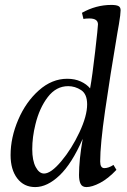

<svg xmlns="http://www.w3.org/2000/svg" viewBox="-20 -750 516 780"><path d="M23 -120Q23 -191 54 -263.5Q85 -336 138 -383Q191 -430 253 -430Q284 -430 308 -419Q332 -408 346 -391Q355 -440 366.5 -540Q378 -640 378 -651Q378 -675 343 -675Q328 -675 319 -673L313 -698Q370 -730 432 -730Q452 -730 461 -725.5Q470 -721 470 -708Q470 -693 463 -651L457 -617Q427 -440 407 -301Q387 -162 387 -94Q387 -67 404 -67Q421 -67 441 -80L453 -60Q419 -24 386.5 -7Q354 10 331 10Q314 10 307.5 -3Q301 -16 301 -39Q301 -100 316 -186Q272 -85 222 -37.5Q172 10 123 10Q77 10 50 -25.5Q23 -61 23 -120ZM334 -326Q334 -368 309.5 -384Q285 -400 257 -400Q208 -400 174 -355.5Q140 -311 124 -245Q111 -193 111 -144Q111 -98 125 -71.5Q139 -45 159 -45Q187 -45 229 -95Q271 -145 302.5 -212Q334 -279 334 -326Z"/></svg>

Font: Unna
Style: Italic
Weight: 400
Italic angle: -8.05°
Designer: Jorge de Buen Unna
Foundry: Omnibus-Type
Version: Version 2.008